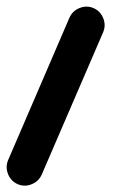

<svg xmlns="http://www.w3.org/2000/svg" viewBox="-75 -322 378 584"><path d="M209.5 -297.4Q230.5 -288.1 239 -266.6Q247.6 -245.1 238.8 -224.1L52.2 208.5Q43 229.5 21.5 238.3Q0 247.1 -21 238.3Q-42 229 -50.5 207.5Q-59.1 186 -50.3 165L136.2 -268.1Q145.5 -289.1 167 -297.6Q188.5 -306.2 209.5 -297.4Z"/></svg>

Font: Mikhak SemiBold
Style: Regular
Weight: 600
Designer: Amin Abedi
Version: Version 3.3